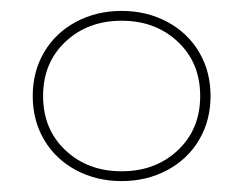

<svg xmlns="http://www.w3.org/2000/svg" viewBox="-20 -764 447 352"><path d="M40 -588Q40 -633 61 -668.5Q82 -704 119.5 -724Q157 -744 203 -744Q249 -744 286.5 -724Q324 -704 345 -668.5Q366 -633 366 -588Q366 -543 345 -507.5Q324 -472 286.5 -452Q249 -432 203 -432Q157 -432 119.5 -452Q82 -472 61 -507.5Q40 -543 40 -588ZM347 -588Q347 -649 306 -687.5Q265 -726 203 -726Q141 -726 100 -687.5Q59 -649 59 -588Q59 -527 100 -488.5Q141 -450 203 -450Q265 -450 306 -488.5Q347 -527 347 -588Z"/></svg>

Font: iiserrat Thin
Style: Regular
Weight: 100
Designer: Akira Ohta
Foundry: Akira Ohta
Version: Version 1.200;Glyphs 3.3.1 (3343)